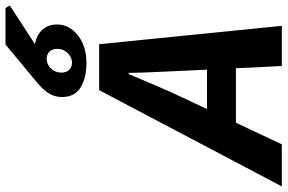

<svg xmlns="http://www.w3.org/2000/svg" viewBox="-252 -836 1026 685"><g transform="rotate(-90 260.5 -493.0)"><path d="M-61.6 0 281.9 -651.8H445.8L511.3 0H367.9L350.9 -353.2Q349 -401.6 346.6 -448.8Q344.2 -496 343.4 -546.7H339.4Q318.2 -496.5 298.2 -449.3Q278.2 -402 255 -353.2L88.4 0ZM109.1 -163.8 133.6 -267.1H431.6L407.6 -163.8ZM378.3 -697.1Q326 -697.1 291.7 -717.8Q257.4 -738.5 257.4 -784.8Q257.4 -812.4 272.1 -833.7Q286.8 -855 309.2 -873.4L444.7 -985.9H575L583.6 -970.4L424.5 -866.7L426.6 -882.4Q468 -881.5 492.1 -859.6Q516.2 -837.7 516.2 -802.5Q516.2 -758.2 477.4 -727.6Q438.7 -697.1 378.3 -697.1ZM380.3 -748.7Q400.2 -748.7 414.7 -764.6Q429.2 -780.4 429.2 -800.5Q429.2 -818.7 419.5 -828.8Q409.9 -838.9 393.3 -838.9Q373.6 -838.9 359 -823.5Q344.4 -808.1 344.4 -786.8Q344.4 -769.4 354 -759.1Q363.7 -748.7 380.3 -748.7Z"/></g></svg>

Font: Source Sans 3 VF
Style: Italic
Weight: 200
Italic angle: -11°
Designer: Paul D. Hunt
Foundry: Adobe Systems Incorporated
Version: Version 3.042;hotconv 1.0.118;makeotfexe 2.5.65603